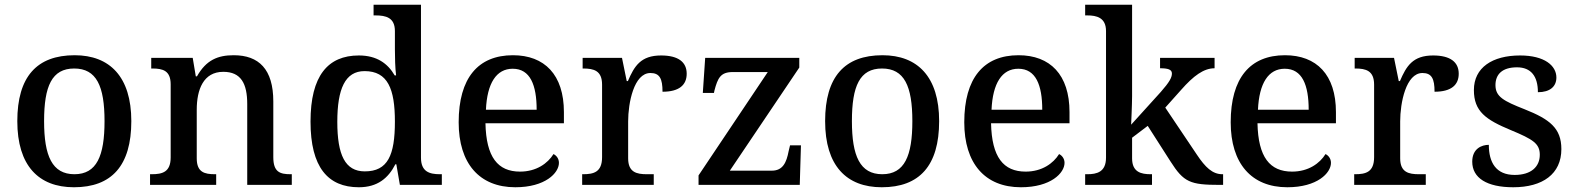

<svg xmlns="http://www.w3.org/2000/svg" viewBox="-20 -780 6648 810"><path d="M292 10C451 10 534 -81 534 -269C534 -456 443 -547 295 -547C135 -547 53 -456 53 -269C53 -81 143 10 292 10ZM294 -45C200 -45 166 -122 166 -269C166 -417 199 -491 293 -491C387 -491 421 -417 421 -269C421 -122 388 -45 294 -45Z M613 0H892V-45H887C843 -45 810 -53 810 -112V-317C810 -402 838 -477 922 -477C997 -477 1023 -427 1023 -341V0H1211V-45H1206C1161 -45 1133 -54 1133 -117V-352C1133 -488 1072 -547 966 -547C899 -547 850 -527 811 -458H806L793 -536H618V-491H623C667 -491 700 -482 700 -424V-116C700 -54 665 -45 620 -45H613Z M1494 10C1572 10 1618 -28 1648 -87H1652L1667 0H1844V-45H1836C1791 -45 1756 -56 1756 -115V-760H1556V-715H1564C1608 -715 1646 -706 1646 -649V-572C1646 -539 1647 -494 1651 -462H1645C1616 -512 1570 -546 1494 -546C1363 -546 1290 -460 1290 -267C1290 -75 1363 10 1494 10ZM1519 -57C1436 -57 1403 -126 1403 -266C1403 -405 1436 -480 1518 -480C1616 -480 1646 -405 1646 -267C1646 -125 1616 -57 1519 -57Z M2154 10C2280 10 2338 -50 2338 -93C2338 -112 2326 -125 2315 -130C2291 -91 2243 -56 2174 -56C2080 -56 2031 -117 2028 -260H2359V-307C2359 -465 2277 -547 2144 -547C1997 -547 1915 -451 1915 -264C1915 -91 2002 10 2154 10ZM2244 -317H2030C2035 -429 2074 -490 2143 -490C2217 -490 2244 -421 2244 -317Z M2436 0H2738V-45H2709C2666 -45 2630 -53 2630 -112V-268C2630 -345 2654 -472 2724 -472C2763 -472 2775 -448 2775 -393C2846 -393 2877 -422 2877 -469C2877 -517 2843 -546 2769 -546C2683 -546 2656 -501 2629 -438H2624L2604 -536H2438V-491H2441C2485 -491 2520 -482 2520 -423V-117C2520 -54 2485 -45 2440 -45H2436Z M2927 0H3354L3359 -167H3313L3307 -142C3298 -95 3283 -60 3236 -60H3059L3352 -495V-536H2955L2945 -388H2992L2994 -398C3008 -451 3020 -476 3071 -476H3219L2927 -40Z M3700 10C3859 10 3942 -81 3942 -269C3942 -456 3851 -547 3703 -547C3543 -547 3461 -456 3461 -269C3461 -81 3551 10 3700 10ZM3702 -45C3608 -45 3574 -122 3574 -269C3574 -417 3607 -491 3701 -491C3795 -491 3829 -417 3829 -269C3829 -122 3796 -45 3702 -45Z M4287 10C4413 10 4471 -50 4471 -93C4471 -112 4459 -125 4448 -130C4424 -91 4376 -56 4307 -56C4213 -56 4164 -117 4161 -260H4492V-307C4492 -465 4410 -547 4277 -547C4130 -547 4048 -451 4048 -264C4048 -91 4135 10 4287 10ZM4377 -317H4163C4168 -429 4207 -490 4276 -490C4350 -490 4377 -421 4377 -317Z M4558 0H4840V-45H4835C4795 -45 4756 -53 4756 -112V-199L4822 -249L4918 -99C4974 -11 5001 0 5126 0H5140V-45H5137C5095 -45 5065 -74 5029 -128L4896 -326L4963 -401C5015 -460 5058 -492 5104 -492V-536H4874V-492C4907 -492 4924 -487 4924 -470C4924 -453 4914 -434 4877 -392L4752 -254C4752 -257 4756 -339 4756 -375V-760H4558V-715H4567C4606 -715 4646 -706 4646 -649V-115C4646 -54 4607 -45 4567 -45H4558Z M5411 10C5537 10 5595 -50 5595 -93C5595 -112 5583 -125 5572 -130C5548 -91 5500 -56 5431 -56C5337 -56 5288 -117 5285 -260H5616V-307C5616 -465 5534 -547 5401 -547C5254 -547 5172 -451 5172 -264C5172 -91 5259 10 5411 10ZM5501 -317H5287C5292 -429 5331 -490 5400 -490C5474 -490 5501 -421 5501 -317Z M5693 0H5995V-45H5966C5923 -45 5887 -53 5887 -112V-268C5887 -345 5911 -472 5981 -472C6020 -472 6032 -448 6032 -393C6103 -393 6134 -422 6134 -469C6134 -517 6100 -546 6026 -546C5940 -546 5913 -501 5886 -438H5881L5861 -536H5695V-491H5698C5742 -491 5777 -482 5777 -423V-117C5777 -54 5742 -45 5697 -45H5693Z M6364 10C6488 10 6567 -46 6567 -151C6567 -239 6518 -277 6412 -319C6323 -354 6289 -372 6289 -421C6289 -466 6317 -496 6380 -496C6439 -496 6468 -458 6468 -391C6519 -391 6546 -415 6546 -453C6546 -503 6496 -546 6393 -546C6276 -546 6198 -495 6198 -400C6198 -310 6248 -275 6354 -231C6448 -192 6476 -174 6476 -127C6476 -77 6440 -42 6370 -42C6291 -42 6261 -95 6261 -169C6231 -169 6191 -153 6191 -98C6191 -29 6253 10 6364 10Z"/></svg>

Font: Noto Serif Gurmukhi Medium
Style: Regular
Weight: 500
Designer: Vaibhav Singh and the Monotype Design Team
Foundry: Monotype Imaging Inc.
Version: Version 2.004